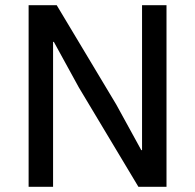

<svg xmlns="http://www.w3.org/2000/svg" viewBox="-20 -718 750 738"><path d="M283 -382 187 -557H184V0H90V-698H198L427 -316L523 -141H526V-698H620V0H512Z"/></svg>

Font: IBM Plex Sans Thai Text
Style: Regular
Weight: 450
Designer: Mike Abbink, Paul van der Laan, Pieter van Rosmalen, Ben Mitchell, Mark Frömberg
Foundry: Bold Monday
Version: Version 1.1